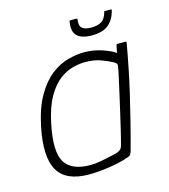

<svg xmlns="http://www.w3.org/2000/svg" viewBox="-96 -687 676 769"><g transform="rotate(-15 242.0 -302.0)"><path d="M179 6Q84 6 51 -51.5Q18 -109 43 -230Q59 -306 87 -353.5Q115 -401 149 -427Q183 -453 219 -462.5Q255 -472 287 -472Q325 -472 361.5 -459.5Q398 -447 413 -435L419 -466Q419 -468 421 -469Q423 -470 424 -470H456Q461 -470 461 -465Q458 -448 452.5 -418.5Q447 -389 439 -349.5Q431 -310 419.5 -261Q408 -212 394 -156Q380 -100 363 -38Q361 -33 358 -28Q355 -23 345 -20Q311 -8 265 -1Q219 6 179 6ZM195 -29Q215 -29 239 -33.5Q263 -38 282.5 -42.5Q302 -47 309 -49Q315 -51 322 -56Q329 -61 332 -72Q339 -97 347.5 -133Q356 -169 365 -208Q374 -247 382 -283Q390 -319 396 -346Q402 -373 403 -383Q404 -390 401.5 -394Q399 -398 391 -402Q371 -413 343.5 -423Q316 -433 280 -433Q257 -433 229 -426Q201 -419 173.5 -398.5Q146 -378 122.5 -337.5Q99 -297 85 -230Q62 -118 89.5 -73.5Q117 -29 195 -29ZM335 -529Q292 -529 273.5 -547.5Q255 -566 262 -606Q262 -609 263 -609.5Q264 -610 267 -610H291Q294 -610 294.5 -609.5Q295 -609 295 -606Q291 -580 302.5 -570Q314 -560 340 -560Q367 -560 383 -570Q399 -580 406 -607Q406 -609 406.5 -609.5Q407 -610 410 -610H435Q436 -610 436.5 -609.5Q437 -609 437 -606Q428 -569 404 -549Q380 -529 335 -529Z"/></g></svg>

Font: Glory ExtraLight
Style: Italic
Weight: 250
Italic angle: -12°
Version: Version 1.011